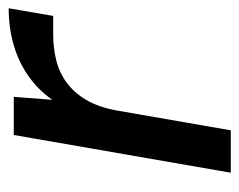

<svg xmlns="http://www.w3.org/2000/svg" viewBox="-76 -488 564 453"><g transform="rotate(-90 206.5 -262.0)"><path d="M25 0 114 -512H204L197 -421Q220 -454 252.5 -477Q285 -500 325.5 -512Q366 -524 413 -524L395 -419H351Q320 -419 291 -412Q262 -405 238 -387.5Q214 -370 197 -341.5Q180 -313 172 -270L125 0Z"/></g></svg>

Font: DM Sans 12pt Medium
Style: Italic
Weight: 500
Italic angle: -10°
Version: Version 4.004;gftools[0.9.30]